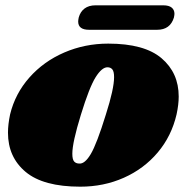

<svg xmlns="http://www.w3.org/2000/svg" viewBox="-20 -693 696 722"><path d="M652 -330Q652 -300 644 -263Q625 -181 573 -119.5Q521 -58 445.5 -24.5Q370 9 282 9Q143 9 76.5 -46.5Q10 -102 10 -194Q10 -225 18 -263Q37 -341 90.5 -401.5Q144 -462 221.5 -495.5Q299 -529 387 -529Q523 -529 587.5 -474Q652 -419 652 -330ZM284 -261Q252 -157 252 -115Q252 -93 259 -85.5Q266 -78 278 -78Q299 -76 321.5 -114Q344 -152 378 -262Q409 -359 409 -403Q409 -424 402.5 -432Q396 -440 384 -440Q363 -440 339.5 -402.5Q316 -365 284 -261ZM339 -673H594Q615 -673 625.5 -664.5Q636 -656 636 -641Q636 -637 634 -627Q620 -581 571 -581H315Q274 -581 274 -612Q274 -617 276 -627Q282 -649 298 -661Q314 -673 339 -673Z"/></svg>

Font: Shrikhand
Style: Regular
Weight: 400
Italic angle: -14°
Designer: Jonny Pinhorn
Foundry: Jonny Pinhorn
Version: Version 1.001;PS 1.001;hotconv 1.0.88;makeotf.lib2.5.647800